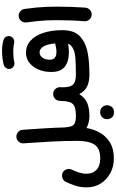

<svg xmlns="http://www.w3.org/2000/svg" viewBox="343 -1176 1111 1837"><g transform="rotate(-90 898.5 -257.5)"><path d="M24.4 15.1Q24.4 -42.5 40.3 -91.8Q56.2 -141.1 77.6 -184.1Q89.4 -208 115.2 -216.1Q141.1 -224.1 165 -212.9Q189 -201.2 197.3 -175.3Q205.6 -149.4 193.8 -125.5Q178.7 -94.7 166.7 -57.9Q154.8 -21 154.8 15.1Q154.8 75.7 192.9 110.8Q231 146 300.8 146Q398.4 146 433.8 90.6Q469.2 35.2 469.2 -72.3Q469.2 -196.8 462.6 -320.6Q456.1 -444.3 445.8 -586.9Q443.8 -613.8 461.4 -634Q479 -654.3 505.9 -656.2Q532.7 -657.7 553 -640.1Q573.2 -622.6 575.2 -595.7Q583 -487.3 589.1 -389.6Q595.2 -292 597.7 -196.3Q600.6 -155.8 608.9 -131.8Q617.2 -107.9 639.4 -97.4Q661.6 -86.9 706.5 -86.9H707Q733.9 -86.9 752.7 -67.9Q771.5 -48.8 771.5 -22Q771.5 4.9 752.7 23.7Q733.9 42.5 707 42.5H706.5Q644 42.5 592.3 14.6Q580.6 84 546.9 143.6Q513.2 203.1 452.9 239.7Q392.6 276.4 300.8 276.4Q225.6 276.4 162.8 243.7Q100.1 210.9 62.3 152.1Q24.4 93.3 24.4 15.1Z M642.1 -22Q642.1 -48.8 661.1 -67.9Q680.2 -86.9 707 -86.9Q771 -86.9 801.3 -101.6Q831.5 -116.2 841.1 -150.1Q850.6 -184.1 852.5 -242.7Q854.5 -272.5 875 -289.1Q895.5 -305.7 922.4 -304.2Q949.7 -302.2 967.3 -281.7Q984.9 -261.2 982.4 -235.4Q978 -153.8 1002.7 -120.4Q1027.3 -86.9 1102.5 -86.9H1103Q1129.9 -86.9 1148.7 -67.9Q1167.5 -48.8 1167.5 -22Q1167.5 4.9 1148.7 23.7Q1129.9 42.5 1103 42.5H1102.5Q1036.1 42.5 989.7 20.3Q943.4 -2 916.5 -54.7Q881.3 1.5 830.6 22Q779.8 42.5 707 42.5Q680.2 42.5 661.1 23.7Q642.1 4.9 642.1 -22ZM676.8 209.5Q676.8 184.6 695.3 164.8Q713.9 145 742.7 145Q763.2 145 777.6 153.8Q792 162.6 800.3 175.3Q810.5 192.9 810.5 210Q810.5 223.1 804.7 239Q798.8 254.9 784.4 266.1Q770 277.3 743.2 277.3Q715.8 277.3 701.7 265.6Q687.5 253.9 681.6 238.8Q676.8 225.6 676.8 209.5Z M1038.6 -22Q1038.6 -48.8 1057.4 -67.9Q1076.2 -86.9 1103 -86.9Q1200.7 -86.9 1259.5 -91.6Q1318.4 -96.2 1348.1 -112.3Q1387.2 -129.4 1397.9 -161.6Q1356 -153.8 1320.3 -153.8Q1227.1 -153.8 1177.7 -194.1Q1128.4 -234.4 1128.4 -321.8Q1128.4 -391.6 1152.3 -446.5Q1176.3 -501.5 1218 -533Q1259.8 -564.5 1312.5 -564.5Q1379.9 -564.5 1428.2 -520.5Q1476.6 -476.6 1502.4 -398.4Q1528.3 -320.3 1528.3 -216.8Q1528.3 -147.5 1507.1 -100.6Q1485.8 -53.7 1437.5 -23.4Q1388.2 12.7 1304 27.6Q1219.7 42.5 1103 42.5Q1076.2 42.5 1057.4 23.7Q1038.6 4.9 1038.6 -22ZM1245.6 -337.4Q1245.6 -303.2 1264.9 -288.1Q1284.2 -272.9 1320.8 -272.9Q1339.4 -272.9 1358.9 -276.4Q1378.4 -279.8 1395 -284.2Q1398.4 -285.2 1401.9 -285.6Q1394.5 -360.8 1372.1 -397.5Q1349.6 -434.1 1315.4 -434.1Q1285.2 -434.1 1265.4 -406.5Q1245.6 -378.9 1245.6 -337.4ZM1159.2 -711.9Q1153.8 -731.9 1163.8 -750.7Q1173.8 -769.5 1194.8 -776.4Q1222.2 -784.7 1258.3 -789.1Q1294.4 -793.5 1329.6 -793.5Q1365.2 -793.5 1394.3 -788.8Q1423.3 -784.2 1443.4 -775.9Q1464.4 -764.2 1470 -741.5Q1475.6 -718.8 1462.4 -699.7Q1451.7 -684.6 1436.5 -679.4Q1421.4 -674.3 1404.8 -677.7Q1372.6 -686 1329.6 -686Q1296.4 -686 1268.8 -683.8Q1241.2 -681.6 1224.1 -676.3Q1203.6 -670.4 1184.6 -681.2Q1165.5 -691.9 1159.2 -711.9Z M1602.5 -560.5Q1599.1 -586.9 1615.5 -608.6Q1631.8 -630.4 1658.2 -633.8Q1684.6 -637.2 1706.3 -620.8Q1728 -604.5 1731.4 -578.1Q1740.2 -514.2 1744.9 -465.1Q1749.5 -416 1751.5 -369.6Q1753.4 -323.2 1753.4 -266.1Q1753.4 -196.8 1751 -126.2Q1748.5 -55.7 1743.7 4.9Q1741.2 31.2 1720.5 48.8Q1699.7 66.4 1672.9 64Q1646.5 61.5 1629.2 41Q1611.8 20.5 1613.8 -5.9Q1619.1 -66.4 1621.6 -136Q1624 -205.6 1624 -272.9Q1624 -324.7 1622.1 -366Q1620.1 -407.2 1615.5 -452.4Q1610.8 -497.6 1602.5 -560.5Z"/></g></svg>

Font: Mikhak Bold
Style: Regular
Weight: 700
Designer: Amin Abedi
Version: Version 3.3